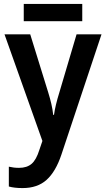

<svg xmlns="http://www.w3.org/2000/svg" viewBox="-20 -718 539 978"><path d="M95 240Q74 240 56.5 238Q39 236 25 232V131Q38 134 50.5 135.5Q63 137 77 137Q117 137 141 116.5Q165 96 181 44L196 0L3 -543H134L226 -246Q235 -217 241.5 -189Q248 -161 251 -133H255Q262 -182 282 -246L370 -543H497L293 69Q264 156 217.5 198Q171 240 95 240ZM399 -698V-610H101V-698Z"/></svg>

Font: Noto Sans SemiCondensed SemiBold
Style: Regular
Weight: 600
Width: 4
Designer: Monotype Design Team
Foundry: Monotype Imaging Inc.
Version: Version 2.013; ttfautohint (v1.8.4.7-5d5b)